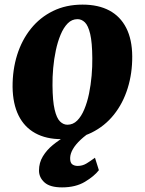

<svg xmlns="http://www.w3.org/2000/svg" viewBox="-20 -589 627 832"><path d="M337.5 -569Q406 -569 453.8 -543.5Q501.5 -518 527 -468Q552.5 -418 553 -345Q553.5 -271.5 533.2 -206.5Q513 -141.5 473.5 -92Q434 -42.5 376.8 -14.2Q319.5 14 246.5 14Q180 14 132.8 -12Q85.5 -38 60.5 -88.5Q35.5 -139 34.5 -212Q34 -286 54.2 -350.8Q74.5 -415.5 113.8 -464.5Q153 -513.5 209.5 -541.2Q266 -569 337.5 -569ZM316 -506Q291.5 -506 273.5 -487.8Q255.5 -469.5 242.8 -439Q230 -408.5 222 -371Q214 -333.5 210.5 -294Q207 -254.5 207.5 -219Q208 -151 216.8 -114Q225.5 -77 240 -62.8Q254.5 -48.5 272 -48.5Q296.5 -48.5 314.5 -66.5Q332.5 -84.5 345.2 -115Q358 -145.5 365.8 -183.2Q373.5 -221 377 -260.8Q380.5 -300.5 380 -337Q379.5 -405.5 370.8 -442Q362 -478.5 347.8 -492.2Q333.5 -506 316 -506ZM249 223Q196.5 223 172.8 201.5Q149 180 149 150Q149 116 165.8 88.5Q182.5 61 208.8 39.5Q235 18 264.5 1.2Q294 -15.5 319.5 -28.5L347 -36L385 -25.5Q352.5 -5 330 16Q307.5 37 296 57Q284.5 77 284 95Q283.5 116 293 123Q302.5 130 316.5 130Q337 130 353.8 120Q370.5 110 391.5 94.5L408.5 148.5Q388.5 174.5 348 198.8Q307.5 223 249 223Z"/></svg>

Font: Merriweather Light 18pt Black
Style: Italic
Weight: 900
Italic angle: -7.8°
Version: Version 2.101